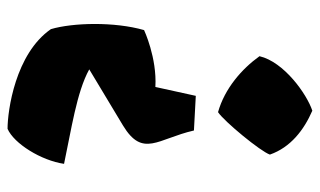

<svg xmlns="http://www.w3.org/2000/svg" viewBox="-188 -638 843 506"><g transform="rotate(-90 233.0 -385.5)"><path d="M141.6 -295.4 232.9 -290.5 256.3 -397C333.5 -392.6 406.2 -426.8 406.2 -426.8C428.7 -504.9 425.8 -614.7 408.7 -672.4C343.8 -766.1 193.8 -786.6 146 -786.6C106.9 -769.5 62.5 -697.8 53.7 -637.7C142.6 -618.7 242.7 -604.5 302.7 -571.3L154.8 -482.4C68.8 -430.2 119.6 -391.1 141.6 -295.4ZM78.1 -95.2C97.2 -40.5 143.1 -5.4 193.8 16.6C237.8 2 322.3 -58.1 337.4 -122.6C304.2 -168.9 252.4 -214.4 189.9 -231.9C165 -215.3 85.9 -119.1 78.1 -95.2Z"/></g></svg>

Font: Fruktur
Style: Regular
Weight: 400
Designer: Viktoriya Grabowska
Foundry: Viktoriya Grabowska
Version: Version 1.002